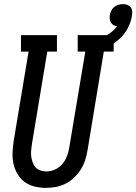

<svg xmlns="http://www.w3.org/2000/svg" viewBox="-20 -906 663 934"><path d="M203 8Q176 8 149 1.5Q122 -5 101 -20Q80 -35 66 -58Q52 -81 46 -107Q40 -133 41 -161Q42 -189 46 -217L119 -655H82V-735H257V-655H210L135 -204Q133 -189 131.5 -174Q130 -159 132 -144.5Q134 -130 139 -116Q144 -102 153 -92Q162 -82 176 -77Q190 -72 205 -72Q227 -72 248 -81.5Q269 -91 283.5 -108.5Q298 -126 306 -147Q314 -168 317 -189L395 -655H358V-735H533V-655H485L406 -176Q402 -152 394.5 -128Q387 -104 373.5 -82.5Q360 -61 341 -42.5Q322 -24 299 -12.5Q276 -1 251.5 3.5Q227 8 203 8ZM440 -655 425 -707Q442 -711 459.5 -717Q477 -723 493.5 -731.5Q510 -740 524.5 -752Q539 -764 550 -778Q541 -779 533 -783.5Q525 -788 520 -795.5Q515 -803 514 -812.5Q513 -822 514 -832Q516 -843 521 -853.5Q526 -864 535 -871.5Q544 -879 555.5 -882.5Q567 -886 578 -886Q578 -886 578 -886Q578 -886 578 -886Q589 -886 599 -882.5Q609 -879 615.5 -871Q622 -863 623 -852Q624 -841 622 -830Q617 -798 601 -768Q585 -738 559 -715Q533 -692 502.5 -678Q472 -664 440 -655Z"/></svg>

Font: Iosevka Slab Medium Oblique
Style: Regular
Weight: 500
Italic angle: -9°
Monospace: yes
Designer: Belleve Invis
Foundry: Belleve Invis
Version: Version 11.1.1; ttfautohint (v1.8.3)